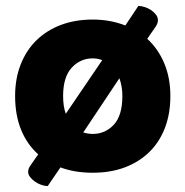

<svg xmlns="http://www.w3.org/2000/svg" viewBox="-20 -567 626 648"><path d="M555 -243Q555 -183 536.5 -135Q518 -87 483.5 -53.5Q449 -20 401 -2Q353 16 293 16Q232 16 184 -2L141 61Q131 61 119.5 57Q108 53 98 46Q88 39 81.5 30.5Q75 22 75 13Q75 2 83 -9L109 -46Q71 -80 51 -129.5Q31 -179 31 -243Q31 -302 50 -350Q69 -398 103.5 -431.5Q138 -465 186 -483Q234 -501 293 -501Q352 -501 403 -481L447 -547Q456 -547 467.5 -543.5Q479 -540 489 -533.5Q499 -527 506 -518Q513 -509 513 -499Q513 -489 506 -478L477 -436Q514 -402 534.5 -353Q555 -304 555 -243ZM393 -243Q393 -275 383 -303L261 -120Q278 -115 293 -115Q335 -115 364 -146Q393 -177 393 -243ZM293 -370Q251 -370 222 -338.5Q193 -307 193 -243Q193 -208 202 -183L325 -364Q310 -370 293 -370Z"/></svg>

Font: Baloo 2 ExtraBold
Style: Regular
Weight: 800
Designer: Sarang Kulkarni and Ek Type
Foundry: Ek Type
Version: Version 1.640;hotconv 1.0.111;makeotfexe 2.5.65597; ttfautoh